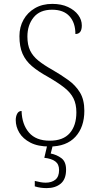

<svg xmlns="http://www.w3.org/2000/svg" viewBox="-20 -744 502 988"><path d="M235 10Q175 10 136.5 -10Q98 -30 79.5 -61Q61 -92 61 -126Q61 -145 68.5 -159Q76 -173 91 -173Q93 -104 129 -62Q165 -20 236 -20Q305 -20 339 -59Q373 -98 373 -166Q373 -208 358 -238Q343 -268 310.5 -293.5Q278 -319 226 -349Q177 -376 144.5 -403.5Q112 -431 96 -467.5Q80 -504 80 -558Q80 -605 101 -642.5Q122 -680 160 -702Q198 -724 249 -724Q296 -724 330 -708Q364 -692 382.5 -667Q401 -642 401 -613Q401 -569 368 -569Q368 -627 337.5 -660.5Q307 -694 248 -694Q185 -694 153 -654.5Q121 -615 121 -556Q121 -513 135 -484Q149 -455 177.5 -432Q206 -409 249 -385Q294 -359 331.5 -332Q369 -305 391.5 -268Q414 -231 414 -174Q414 -90 368 -40Q322 10 235 10ZM220 224Q206 224 190.5 222Q175 220 159 215V187Q175 191 188.5 193.5Q202 196 215 196Q246 196 265 180.5Q284 165 284 131Q284 101 264.5 86.5Q245 72 208 68L226 -9H255L241 46Q272 52 296 70Q320 88 320 129Q320 178 292.5 201Q265 224 220 224Z"/></svg>

Font: Noto Serif Tamil SemiCondensed ExtraLight
Style: Regular
Weight: 200
Width: 4
Designer: Indian Type Foundry, Tom Grace, and the Monotype Design Team
Foundry: Monotype Imaging Inc.
Version: Version 2.004; ttfautohint (v1.8.4.7-5d5b)